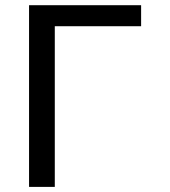

<svg xmlns="http://www.w3.org/2000/svg" viewBox="-20 -732 665 752"><path d="M532.7 -711.6V-629.3H194.6V0H93.8V-711.6Z"/></svg>

Font: Interface
Style: Regular
Weight: 400
Designer: Rasmus Andersson
Foundry: rsms
Version: Version 1.8